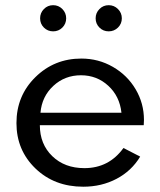

<svg xmlns="http://www.w3.org/2000/svg" viewBox="-20 -706 619 741"><path d="M43.5 -231Q43.5 -336.4 116.5 -408.2Q189.5 -480 293.9 -480Q359.9 -480 415.5 -448Q471.2 -416 503.4 -361.6Q535.6 -307.1 535.6 -243.2Q535.6 -235.4 534.7 -222.7H133.8Q133.8 -149.9 181.6 -103.5Q229.5 -57.1 305.7 -57.1Q400.4 -57.1 456.5 -134.8L521 -101.6Q487.8 -46.4 429.9 -15.9Q372.1 14.6 301.3 14.6Q189.9 14.6 116.7 -55.9Q43.5 -126.5 43.5 -231ZM292.5 -415.5Q230 -415.5 185.8 -374.5Q141.6 -333.5 136.2 -271H448.7Q441.9 -334.5 397.9 -375Q354 -415.5 292.5 -415.5ZM435.3 -599.6Q420.4 -585 399.4 -585Q378.4 -585 363.8 -599.6Q349.1 -614.3 349.1 -635.3Q349.1 -656.2 363.8 -671.1Q378.4 -686 399.4 -686Q420.4 -686 435.3 -671.1Q450.2 -656.2 450.2 -635.3Q450.2 -614.3 435.3 -599.6ZM220.7 -599.6Q206.1 -585 185.1 -585Q164.1 -585 149.4 -599.6Q134.8 -614.3 134.8 -635.3Q134.8 -656.2 149.4 -671.1Q164.1 -686 185.1 -686Q206.1 -686 220.7 -671.1Q235.4 -656.2 235.4 -635.3Q235.4 -614.3 220.7 -599.6Z"/></svg>

Font: Spartan MB Med
Style: Regular
Weight: 500
Designer: Matt Bailey, Mirko Velimirovic
Foundry: Matt Bailey
Version: Version 1.005